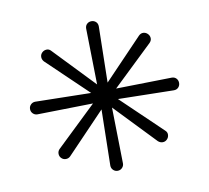

<svg xmlns="http://www.w3.org/2000/svg" viewBox="-68 -525 781 718"><g transform="rotate(-10 323.0 -166.0)"><path d="M347 94Q347 104 340 111Q333 118 323 118Q313 118 306 111Q299 104 299 94L304 -166L299 -426Q299 -437 306 -443.5Q313 -450 323 -450Q333 -450 340 -443.5Q347 -437 347 -426L342 -166ZM64 -142Q54 -142 47 -149Q40 -156 40 -166Q40 -176 47 -183Q54 -190 64 -190L323 -185L582 -190Q593 -190 599.5 -183Q606 -176 606 -166Q606 -156 599.5 -149Q593 -142 582 -142L323 -147ZM524 1Q532 8 531.5 18Q531 28 524 35Q517 42 507.5 42Q498 42 490 35L310 -153L122 -333Q115 -341 115 -350.5Q115 -360 122 -367Q129 -374 139 -374.5Q149 -375 156 -367L336 -179ZM157 34Q150 41 140 41Q130 41 123 34Q116 27 116 17Q116 7 123 0L310 -179L489 -366Q497 -374 506.5 -373.5Q516 -373 523 -366Q530 -359 530.5 -349.5Q531 -340 523 -332L336 -153Z"/></g></svg>

Font: Mada
Style: Regular
Weight: 400
Designer: Khaled Hosny
Version: Version 1.5